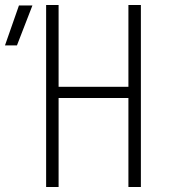

<svg xmlns="http://www.w3.org/2000/svg" viewBox="-75 -750 695 770"><path d="M110 0H160V-357H440V0H490V-730H440V-402H160V-730H110ZM-55 -568H-7L55 -728H1Z"/></svg>

Font: JetBrains Mono Thin
Style: Regular
Weight: 100
Monospace: yes
Designer: Philipp Nurullin, Konstantin Bulenkov
Foundry: JetBrains
Version: Version 2.305